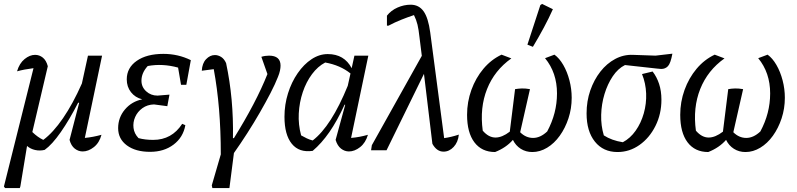

<svg xmlns="http://www.w3.org/2000/svg" viewBox="-25 -767 4067 980"><path d="M76 193H1L-5 185L146 -419Q98 -413 62 -403Q74 -444 100.5 -465.5Q127 -487 154 -487Q176 -487 193.5 -473Q211 -459 219 -429L140 -93Q168 -66 196 -53Q246 -90 296.5 -163.5Q347 -237 393 -341L424 -483H496L408 -63Q450 -67 493 -79Q482 -38 454 -16Q426 6 397 6Q375 6 356.5 -8.5Q338 -23 330 -53L379 -242L374 -243Q330 -157 285.5 -93Q241 -29 203 -2Q178 4 154 -1.5Q130 -7 113 -22L79 184Z M741 8Q667 8 622.5 -25Q578 -58 578 -113Q578 -167 612.5 -208Q647 -249 701 -260Q665 -269 643.5 -296.5Q622 -324 622 -362Q622 -421 673 -456.5Q724 -492 809 -492Q884 -492 949 -460L926 -334H899L884 -422Q804 -444 729 -430Q697 -395 697 -355Q697 -323 721 -301Q745 -279 779 -279L840 -284L829 -225L761 -234Q727 -233 702 -215Q677 -197 665 -170Q653 -143 656.5 -114Q660 -85 682 -62Q715 -53 757 -53Q852 -53 905 -135L921 -128Q910 -66 861 -29Q812 8 741 8Z M1169 -62Q1225 -152 1268 -234Q1311 -316 1340 -389L1309 -477Q1328 -483 1348 -483Q1407 -483 1407 -432Q1407 -421 1404 -406.5Q1401 -392 1394 -375Q1380 -339 1356 -292.5Q1332 -246 1301.5 -193Q1271 -140 1237 -87Q1203 -34 1169 14L1146 193H1059L1056 179L1102 21Q1102 -101 1093 -209Q1084 -317 1066 -414Q1054 -412 1039.5 -410.5Q1025 -409 1005 -406Q1007 -444 1027 -465Q1047 -486 1072 -486Q1088 -486 1103.5 -476.5Q1119 -467 1129 -445Q1168 -262 1164 -62Z M1571 3Q1502 13 1464.5 -33Q1427 -79 1427 -171Q1427 -233 1445 -290.5Q1463 -348 1494.5 -393.5Q1526 -439 1565.5 -465Q1605 -491 1648 -491Q1732 -491 1770 -419L1784 -483H1855L1767 -63Q1790 -65 1811 -69Q1832 -73 1853 -79Q1841 -38 1813 -16Q1785 6 1756 6Q1734 6 1715.5 -8.5Q1697 -23 1688 -53L1737 -232L1734 -233Q1696 -150 1656 -92.5Q1616 -35 1571 3ZM1512 -76Q1526 -68 1540.5 -61Q1555 -54 1571 -50Q1666 -123 1750 -329L1764 -392Q1712 -434 1635 -448Q1597 -428 1567.5 -388.5Q1538 -349 1520.5 -297Q1503 -245 1500 -188Q1497 -131 1512 -76Z M1869 0 1873 -26 2128 -482 2116 -578Q2112 -616 2106 -641Q2100 -666 2088 -690Q2055 -679 2022.5 -666Q1990 -653 1958 -636H1950V-687Q1971 -714 2004 -728.5Q2037 -743 2071 -743Q2113 -743 2137 -709.5Q2161 -676 2171 -601L2242 -62Q2278 -67 2317 -80Q2313 -41 2290.5 -17Q2268 7 2239 7Q2204 7 2182 -33L2139 -390L1948 0Z M2502 9Q2434 9 2396.5 -40.5Q2359 -90 2359 -181Q2359 -247 2381 -308Q2403 -369 2442.5 -416Q2482 -463 2535 -488L2585 -469Q2499 -408 2461 -312.5Q2423 -217 2439 -100Q2469 -65 2504 -65Q2538 -65 2577 -95L2604 -312Q2621 -315 2639 -315.5Q2657 -316 2680 -312L2630 -92Q2659 -63 2696 -63Q2733 -63 2768 -96Q2818 -189 2818 -290Q2818 -396 2757 -470L2805 -488Q2830 -470 2850 -435.5Q2870 -401 2881.5 -357Q2893 -313 2893 -268Q2893 -213 2876.5 -163Q2860 -113 2832 -74Q2804 -35 2767.5 -13Q2731 9 2692 9Q2659 9 2633 -7.5Q2607 -24 2593 -53Q2558 -13 2502 9ZM2695 -528 2667 -539 2733 -741 2742 -747 2797 -720Q2777 -675 2751 -626.5Q2725 -578 2695 -528Z M3127 9Q3054 9 3011.5 -44Q2969 -97 2969 -188Q2969 -251 2988 -305.5Q3007 -360 3039.5 -401.5Q3072 -443 3115 -466Q3158 -489 3206 -487L3321 -483L3407 -493Q3398 -444 3384.5 -429.5Q3371 -415 3350 -415Q3342 -415 3328 -417L3165 -435Q3129 -417 3102.5 -377.5Q3076 -338 3060.5 -287Q3045 -236 3043.5 -181Q3042 -126 3057 -76Q3097 -50 3154 -41Q3192 -61 3219.5 -100Q3247 -139 3261 -188.5Q3275 -238 3273 -290Q3271 -342 3252 -389L3306 -402Q3327 -375 3339 -339Q3351 -303 3351 -258Q3351 -185 3320.5 -124Q3290 -63 3239 -27Q3188 9 3127 9Z M3590 9Q3522 9 3484.5 -40.5Q3447 -90 3447 -181Q3447 -247 3469 -308Q3491 -369 3530.5 -416Q3570 -463 3623 -488L3673 -469Q3587 -408 3549 -312.5Q3511 -217 3527 -100Q3557 -65 3592 -65Q3626 -65 3665 -95L3692 -312Q3709 -315 3727 -315.5Q3745 -316 3768 -312L3718 -92Q3747 -63 3784 -63Q3821 -63 3856 -96Q3906 -189 3906 -290Q3906 -396 3845 -470L3893 -488Q3918 -470 3938 -435.5Q3958 -401 3969.5 -357Q3981 -313 3981 -268Q3981 -213 3964.5 -163Q3948 -113 3920 -74Q3892 -35 3855.5 -13Q3819 9 3780 9Q3747 9 3721 -7.5Q3695 -24 3681 -53Q3646 -13 3590 9Z"/></svg>

Font: Piazzolla
Style: Italic
Weight: 400
Italic angle: -11.3°
Designer: Juan Pablo del Peral
Foundry: Huerta Tipografica
Version: Version 1.330